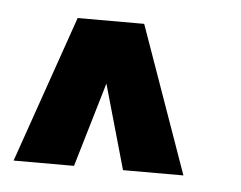

<svg xmlns="http://www.w3.org/2000/svg" viewBox="-31 -693 380 303"><g transform="rotate(5 159.0 -541.5)"><path d="M186.5 -658.2 269 -425.3H173.3L135.3 -559.1L95.7 -425.3H0L81.1 -658.2Z"/></g></svg>

Font: Aqlam Corner
Style: Regular
Weight: 400
Designer: Developer/ Husham Jawad
Version: Version 1.00;December 29, 2020;FontCreator 13.0.0.2683 32-bi